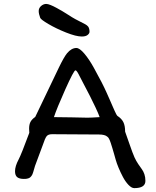

<svg xmlns="http://www.w3.org/2000/svg" viewBox="-20 -932 812 998"><path d="M405.3 -742.2Q375.5 -742.2 323.5 -762.9Q271.5 -783.7 231.7 -807.1Q191.9 -830.6 189 -839.4Q181.2 -859.9 181.2 -874.5Q181.2 -890.1 193.6 -900.9Q206.1 -911.6 220.2 -911.6Q228.5 -911.6 242.7 -906Q256.8 -900.4 274.7 -890.6Q292.5 -880.9 305.2 -873.3Q317.9 -865.7 334.7 -855Q351.6 -844.2 352.1 -843.8Q371.6 -832 392.3 -821.8Q413.1 -811.5 423.1 -805.9Q433.1 -800.3 438.5 -793.5Q445.3 -783.7 445.3 -766.6Q445.3 -758.3 435.3 -750.2Q425.3 -742.2 405.3 -742.2ZM58.1 -42Q58.1 -67.9 76.7 -103Q90.8 -129.4 132.3 -241.7Q131.3 -257.3 131.3 -263.2Q131.3 -284.2 138.2 -297.9Q145 -311.5 163.1 -324.2L287.1 -583Q313 -636.2 328.6 -655.3Q351.6 -682.6 377 -682.6Q393.6 -682.6 418.5 -653.3Q443.4 -624 468 -579.3Q492.7 -534.7 508.3 -504.2Q523.9 -473.6 534.7 -449.2Q543 -430.7 552 -410.2Q561 -389.6 565.9 -378.2Q570.8 -366.7 575.9 -355.7Q581.1 -344.7 584.2 -338.6Q587.4 -332.5 590.3 -329.6Q612.3 -315.4 621.3 -296.9Q630.4 -278.3 630.4 -247.6Q637.2 -229.5 653.3 -182.6Q669.4 -135.7 679.2 -113.8Q687.5 -95.7 699 -78.6Q710.4 -61.5 717.8 -51.8Q725.1 -42 730.5 -26.6Q735.8 -11.2 735.8 8.3Q735.8 45.9 677.7 45.9Q664.1 45.9 647.9 29.1Q631.8 12.2 618.9 -12.2Q606 -36.6 596.2 -60.3Q586.4 -84 581.5 -101.6Q578.6 -111.8 573 -131.6Q567.4 -151.4 563.7 -163.3Q560.1 -175.3 555.4 -189.5Q550.8 -203.6 546.4 -211.4Q542 -219.2 537.6 -221.7Q525.4 -232.9 494.1 -232.9Q459.5 -232.9 379.9 -233.6Q300.3 -234.4 250.5 -234.4Q231.4 -234.4 222.9 -224.6Q214.4 -214.8 201.2 -174.8L162.1 -69.8Q150.9 -28.8 146.5 -22Q142.1 -14.6 137.2 -10.5Q132.3 -6.3 126 -4.6Q119.6 -2.9 115.5 -2.4Q111.3 -2 103.5 -2Q81.1 -2 69.6 -11Q58.1 -20 58.1 -42ZM260.3 -323.2Q313.5 -322.8 353 -322Q392.6 -321.3 409.4 -320.8Q426.3 -320.3 434.6 -320.3Q454.1 -320.3 498 -323.2Q491.7 -341.3 476.3 -374Q460.9 -406.7 447.8 -432.4Q434.6 -458 413.6 -498Q392.6 -538.1 387.7 -547.9Q377.9 -566.4 372.1 -566.4Q363.8 -566.4 319.6 -467.8Q275.4 -369.1 260.3 -323.2Z"/></svg>

Font: Short Stack
Style: Regular
Weight: 400
Designer: James Grieshaber
Foundry: James Grieshaber
Version: Version 1.002